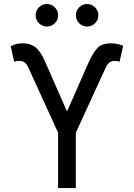

<svg xmlns="http://www.w3.org/2000/svg" viewBox="-20 -958 683 978"><path d="M275.9 0V-281.7L124 -614.7Q115.7 -632.8 104.5 -640.4Q93.3 -647.9 77.1 -647.9Q70.8 -647.9 63.5 -646.7Q56.2 -645.5 52.2 -643.1L34.7 -722.7Q51.8 -731.4 65.9 -734.4Q80.1 -737.3 97.7 -737.3Q133.3 -737.3 159.9 -717.8Q186.5 -698.2 210.4 -642.6L321.3 -390.1L432.6 -642.6Q453.1 -688 475.8 -712.6Q498.5 -737.3 544.4 -737.3Q562 -737.3 576.4 -734.6Q590.8 -731.9 607.4 -724.6L588.9 -643.1Q585.9 -645.5 579.1 -646.7Q572.3 -647.9 565.4 -647.9Q549.8 -647.9 538.6 -640.4Q527.3 -632.8 519 -614.7L366.2 -281.7V0ZM423.8 -822.8Q399.9 -822.8 383.3 -839.6Q366.7 -856.4 366.7 -880.4Q366.7 -903.8 383.5 -920.7Q400.4 -937.5 423.8 -937.5Q447.3 -937.5 464.1 -920.7Q481 -903.8 481 -880.4Q481 -856.4 464.1 -839.6Q447.3 -822.8 423.8 -822.8ZM219.2 -822.8Q195.3 -822.8 178.5 -839.6Q161.6 -856.4 161.6 -880.4Q161.6 -903.8 178.5 -920.7Q195.3 -937.5 219.2 -937.5Q242.7 -937.5 259.3 -920.7Q275.9 -903.8 275.9 -880.4Q275.9 -856.4 259.3 -839.6Q242.7 -822.8 219.2 -822.8Z"/></svg>

Font: Inter 24pt
Style: Regular
Weight: 400
Designer: Rasmus Andersson
Foundry: rsms
Version: Version 4.001;git-66647c0bb